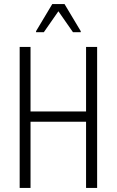

<svg xmlns="http://www.w3.org/2000/svg" viewBox="-20 -917 571 937"><path d="M76 0V-688H129V-373H400V-688H454V0H400V-323H129V0ZM156 -760V-765L235 -897H295L374 -765V-760H336L265 -862L194 -760Z"/></svg>

Font: Saira Condensed Light
Style: Regular
Weight: 300
Width: 3
Designer: Hector Gatti with collaboration of the Omnibus-Type team
Foundry: Omnibus-Type
Version: Version 1.101